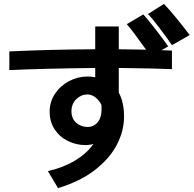

<svg xmlns="http://www.w3.org/2000/svg" viewBox="-20 -919 994 986"><path d="M460 -180Q441 -174 418 -174Q372 -174 329.5 -194.5Q287 -215 261 -254Q235 -293 235 -346Q235 -396 262 -437Q289 -478 334 -502Q379 -526 429 -526Q452 -526 469 -522V-570Q200 -567 28 -559V-655Q244 -665 469 -666V-783H590V-666L730 -664Q658 -765 631 -795L716 -845Q741 -817 779 -768Q817 -719 844 -681L809 -661Q831 -661 863 -659V-564Q767 -568 590 -570V-444L589 -445Q617 -396 617 -319Q617 -249 581.5 -178.5Q546 -108 470 -48Q394 12 278 47L226 -40Q307 -59 367 -95.5Q427 -132 460 -180ZM429 -434Q397 -434 372 -410Q347 -386 347 -347Q347 -310 371.5 -288.5Q396 -267 430 -267Q464 -267 484.5 -295Q505 -323 501 -379L502 -378Q490 -404 470 -419Q450 -434 429 -434ZM740 -847 822 -899Q850 -870 891 -819.5Q932 -769 954 -739L863 -687Q838 -724 800.5 -773.5Q763 -823 740 -847Z"/></svg>

Font: 카카오 큰글씨 ExtraBold
Style: Regular
Weight: 800
Designer: Park Young-rak; Lee Sang-min; Kim Jung-jin; Min Bon; Park Min-gyu;
Foundry: Kakao Corporation
Version: Version 2.003